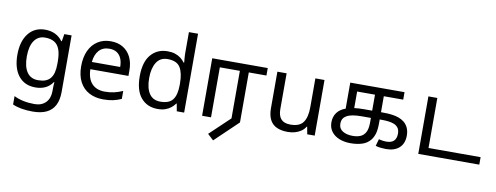

<svg xmlns="http://www.w3.org/2000/svg" viewBox="-75 -1171 4704 1822"><g transform="rotate(10 2276.5 -260.0)"><path d="M275 -546Q328 -546 370.5 -526Q413 -506 443 -465H448L460 -536H530V9Q530 85 504 136.5Q478 188 425 214Q372 240 290 240Q232 240 183.5 231.5Q135 223 97 206V125Q135 145 186 156Q237 167 295 167Q364 167 403.5 126.5Q443 86 443 16V-5Q443 -17 444 -39.5Q445 -62 446 -71H442Q414 -30 372.5 -10Q331 10 276 10Q172 10 113.5 -63Q55 -136 55 -267Q55 -395 113.5 -470.5Q172 -546 275 -546ZM287 -472Q220 -472 183 -418.5Q146 -365 146 -266Q146 -167 182.5 -114.5Q219 -62 289 -62Q330 -62 359 -72.5Q388 -83 407 -105.5Q426 -128 435 -163Q444 -198 444 -246V-267Q444 -340 427.5 -385Q411 -430 376 -451Q341 -472 287 -472Z M907 -546Q976 -546 1025.5 -516Q1075 -486 1101.5 -431.5Q1128 -377 1128 -304V-251H761Q763 -160 807.5 -112.5Q852 -65 932 -65Q983 -65 1022.5 -74.5Q1062 -84 1104 -102V-25Q1063 -7 1023 1.5Q983 10 928 10Q852 10 793.5 -21Q735 -52 702.5 -113.5Q670 -175 670 -264Q670 -352 699.5 -415Q729 -478 782.5 -512Q836 -546 907 -546ZM906 -474Q843 -474 806.5 -433.5Q770 -393 763 -321H1036Q1036 -367 1022 -401Q1008 -435 979.5 -454.5Q951 -474 906 -474Z M1454 10Q1354 10 1294 -59.5Q1234 -129 1234 -267Q1234 -405 1294.5 -475.5Q1355 -546 1455 -546Q1497 -546 1528 -535.5Q1559 -525 1582 -507Q1605 -489 1621 -467H1627Q1626 -480 1623.5 -505.5Q1621 -531 1621 -546V-760H1709V0H1638L1625 -72H1621Q1605 -49 1582 -30.5Q1559 -12 1527.5 -1Q1496 10 1454 10ZM1468 -63Q1553 -63 1587.5 -109.5Q1622 -156 1622 -250V-266Q1622 -366 1589 -419.5Q1556 -473 1467 -473Q1396 -473 1360.5 -416.5Q1325 -360 1325 -265Q1325 -169 1360.5 -116Q1396 -63 1468 -63Z M2025 212 1968 159 2161 -24V-482H1968V0H1882V-554H2417V-482H2247V0Z M2967 -536V0H2895L2882 -71H2878Q2861 -43 2834 -25Q2807 -7 2775 1.5Q2743 10 2708 10Q2644 10 2600.5 -10.5Q2557 -31 2535 -74Q2513 -117 2513 -185V-536H2602V-191Q2602 -127 2631 -95Q2660 -63 2721 -63Q2810 -63 2844.5 -113Q2879 -163 2879 -257V-536Z M3313 12Q3253 12 3205 -7Q3157 -26 3129 -63Q3101 -100 3101 -152Q3101 -206 3129.5 -245.5Q3158 -285 3220 -306.5Q3282 -328 3384 -328H3564Q3616 -328 3654 -323Q3692 -318 3720.5 -307.5Q3749 -297 3772 -279Q3798 -259 3813 -226.5Q3828 -194 3828 -152Q3828 -76 3782.5 -34Q3737 8 3654 8Q3631 8 3604 5Q3577 2 3554 -5L3573 -72Q3588 -68 3607.5 -65Q3627 -62 3646 -62Q3693 -62 3717.5 -85Q3742 -108 3742 -156Q3742 -190 3727 -210.5Q3712 -231 3687.5 -241Q3663 -251 3632.5 -254.5Q3602 -258 3571 -258H3377Q3326 -258 3290.5 -252Q3255 -246 3230 -232Q3208 -219 3197.5 -200.5Q3187 -182 3187 -153Q3187 -107 3225 -83.5Q3263 -60 3321 -60Q3365 -60 3396.5 -73.5Q3428 -87 3445.5 -120Q3463 -153 3463 -213V-482H3291V-302L3212 -286V-554H3735V-482H3548V-226Q3548 -159 3536.5 -121Q3525 -83 3504 -57Q3473 -19 3424.5 -3.5Q3376 12 3313 12Z M3965 0V-554H4051V-72H4553V0Z"/></g></svg>

Font: ltamil15
Style: Book
Weight: 400
Designer: Jelle Bosma - Monotype Design Team
Foundry: Monotype Imaging Inc.
Version: Version 2.003